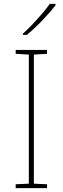

<svg xmlns="http://www.w3.org/2000/svg" viewBox="-20 -972 323 992"><path d="M223 0H61V-20L129 -23V-690L61 -694V-714H223V-694L155 -690V-23L223 -20ZM267 -945Q241 -911 200 -868Q159 -825 119 -792H98V-798Q121 -818 147.5 -846Q174 -874 198.5 -902.5Q223 -931 237 -952H267Z"/></svg>

Font: Noto Sans Sinhala UI Thin
Style: Regular
Weight: 100
Designer: Jelle Bosma - Monotype Design Team
Foundry: Monotype Imaging Inc.
Version: Version 2.006; ttfautohint (v1.8.4.7-5d5b)